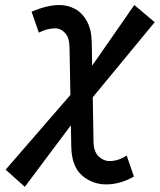

<svg xmlns="http://www.w3.org/2000/svg" viewBox="-20 -723 635 763"><path d="M78.6 19.5 2.4 -48.8 259.8 -345.7 256.3 -533.2Q255.9 -573.7 238.5 -592Q221.2 -610.4 201.2 -610.4Q167 -610.4 134.3 -593.3L105.5 -676.8Q169.4 -703.1 215.3 -703.1Q249 -703.1 278.1 -687.5Q307.1 -671.9 325.4 -638.7Q343.8 -605.5 344.7 -552.2L346.2 -461.9L513.7 -703.1L594.7 -634.8L348.6 -336.4L351.6 -160.2Q352.5 -120.1 371.8 -101.6Q391.1 -83 416.5 -83Q450.2 -83 483.4 -105L512.2 -21.5Q457.5 9.8 402.3 9.8Q347.2 9.8 305.9 -25.9Q264.6 -61.5 263.2 -141.1L261.7 -225.1Z"/></svg>

Font: Cascadia Code NF
Style: Italic
Weight: 400
Italic angle: -10°
Monospace: yes
Designer: Aaron Bell
Foundry: Saja Typeworks
Version: Version 2404.023; ttfautohint (v1.8.4)